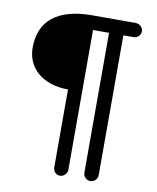

<svg xmlns="http://www.w3.org/2000/svg" viewBox="-84 -819 722 885"><g transform="rotate(10 276.5 -377.0)"><path d="M225 -34C225 -16 238 0 257 0C276 0 291 -16 291 -34V-688H366V-34C366 -16 380 0 399 0C418 0 433 -16 433 -34V-688H481C499 -688 514 -703 514 -721C514 -738 499 -753 481 -754H276C112 -754 31 -684 31 -560C31 -466 104 -398 225 -398Z"/></g></svg>

Font: Numismatica Pro
Style: Regular
Weight: 400
Designer: Chris Hopkins
Foundry: Edward C. D. Hopkins
Version: Version 2.19D